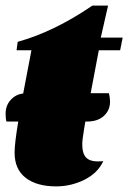

<svg xmlns="http://www.w3.org/2000/svg" viewBox="-32 -644 457 684"><path d="M320 -465 291 -312H356Q360 -296 360 -282Q360 -251 338 -231Q316 -211 278 -211H272L268 -187Q261 -145 261 -131Q261 -97 274.5 -83Q288 -69 315 -69Q329 -69 336 -70Q316 -27 268.5 -3.5Q221 20 168 20Q99 20 59.5 -10.5Q20 -41 20 -100Q20 -133 33 -211H-9Q-12 -220 -12 -239Q-12 -268 6 -288Q24 -308 51 -311V-313L80 -465H27L31 -495Q161 -531 297 -624H353L327 -510H405L396 -465Z"/></svg>

Font: Sansita Black Italic
Style: Regular
Weight: 900
Italic angle: -11°
Designer: Pablo Cosgaya
Foundry: Omnibus-Type
Version: Version 1.006